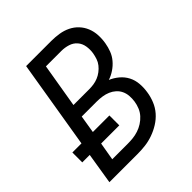

<svg xmlns="http://www.w3.org/2000/svg" viewBox="-200 -868 1001 1001"><g transform="rotate(-45 300.0 -367.5)"><path d="M32 0 60 -173H5V-246H72L153 -735H339Q367 -735 395.5 -730.5Q424 -726 448.5 -714Q473 -702 491.5 -682.5Q510 -663 520.5 -637.5Q531 -612 532.5 -583Q534 -554 529 -526Q525 -502 516 -478.5Q507 -455 490.5 -435.5Q474 -416 452.5 -401.5Q431 -387 407 -379Q433 -368 455 -349.5Q477 -331 490 -306Q503 -281 505.5 -251Q508 -221 503 -191Q499 -163 487.5 -134.5Q476 -106 456 -83Q436 -60 409.5 -43.5Q383 -27 354.5 -17Q326 -7 297.5 -3.5Q269 0 240 0ZM184 -417H300Q317 -417 333.5 -419.5Q350 -422 366 -428.5Q382 -435 396.5 -446Q411 -457 422 -471Q433 -485 438.5 -501.5Q444 -518 447 -535Q451 -560 447 -585Q443 -610 427.5 -628Q412 -646 388 -653.5Q364 -661 339 -661H225ZM240 -74Q260 -74 279.5 -76Q299 -78 319 -84.5Q339 -91 357 -102.5Q375 -114 389 -129.5Q403 -145 411 -164.5Q419 -184 422 -204Q425 -224 423.5 -244Q422 -264 414 -281Q406 -298 392 -310.5Q378 -323 360.5 -330.5Q343 -338 323 -341Q303 -344 283 -344H172L156 -246H278V-173H144L127 -74Z"/></g></svg>

Font: Iosevka Curly Extended Oblique
Style: Regular
Weight: 400
Width: 7
Italic angle: -9°
Monospace: yes
Designer: Belleve Invis
Foundry: Belleve Invis
Version: Version 11.1.0; ttfautohint (v1.8.3)